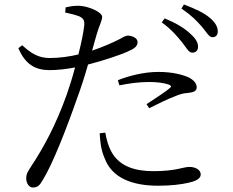

<svg xmlns="http://www.w3.org/2000/svg" viewBox="-20 -796 1040 857"><path d="M792 -608C812 -583 822 -561 838 -561C853 -561 864 -570 864 -587C864 -606 854 -624 829 -646C804 -670 766 -693 715 -714L702 -696C744 -666 771 -634 792 -608ZM880 -678C902 -653 912 -630 928 -630C942 -630 952 -638 952 -655C952 -676 942 -695 916 -717C891 -738 854 -756 801 -776L790 -758C835 -727 858 -703 880 -678ZM513 -415C556 -424 602 -430 646 -430C676 -430 710 -427 734 -418C743 -415 747 -410 739 -404C726 -391 668 -353 634 -331L646 -313C680 -330 728 -354 758 -365C784 -376 799 -380 818 -381C842 -384 858 -388 858 -406C858 -423 846 -438 823 -450C799 -461 754 -475 687 -475C621 -475 554 -457 506 -438ZM450 -204C455 -175 464 -139 483 -109C518 -55 579 -32 665 -32C766 -32 797 -51 826 -51C849 -51 876 -40 876 -17C876 3 849 14 820 20C789 27 745 33 686 33C570 33 479 -2 447 -90C430 -128 427 -166 425 -201ZM79 -594 62 -581C94 -505 142 -483 201 -483C237 -483 279 -488 315 -495C304 -453 291 -411 278 -374C228 -234 172 -134 122 -58C106 -32 97 -22 97 0C97 22 110 41 126 41C147 41 157 32 170 9C214 -61 277 -222 324 -357C342 -405 359 -459 373 -508C445 -526 524 -554 546 -564C583 -580 594 -590 594 -609C594 -627 568 -637 551 -637C543 -637 532 -632 517 -623C486 -607 444 -588 391 -570L411 -641C422 -680 436 -704 436 -721C435 -744 372 -768 337 -770C312 -771 294 -768 273 -763L271 -740C292 -736 315 -730 334 -723C352 -714 358 -705 356 -683C353 -652 343 -605 330 -553C293 -544 247 -537 200 -537C152 -538 121 -556 79 -594Z"/></svg>

Font: Harano Aji Mincho
Style: Regular
Weight: 400
Foundry: Masamichi Hosoda
Version: HaranoAjiMincho-Regular version 20230610;ttx 4.39.4